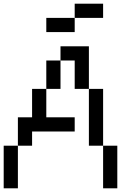

<svg xmlns="http://www.w3.org/2000/svg" viewBox="-20 -1020 732 1040"><path d="M384.6 -846.2H230.8V-923.1H384.6ZM538.5 -923.1H384.6V-1000H538.5ZM0 0V-230.8H76.9V0ZM538.5 0V-230.8H615.4V0ZM76.9 -230.8V-384.6H153.8V-538.5H230.8V-384.6H384.6V-307.7H153.8V-230.8ZM461.5 -230.8V-538.5H538.5V-230.8ZM230.8 -538.5V-692.3H307.7V-538.5ZM384.6 -538.5V-692.3H307.7V-769.2H461.5V-538.5Z"/></svg>

Font: Mintsoda - Lime Green 13x16
Style: Regular
Weight: 400
Designer: Mintsoda-15
Version: Version 1.0